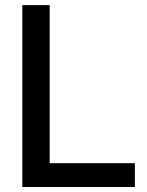

<svg xmlns="http://www.w3.org/2000/svg" viewBox="-20 -748 587 768"><path d="M69.3 0V-727.5H178.7V-95.2H519.5V0Z"/></svg>

Font: Inter 28pt Medium
Style: Regular
Weight: 500
Designer: Rasmus Andersson
Foundry: rsms
Version: Version 4.001;git-66647c0bb